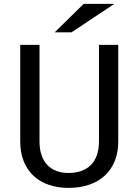

<svg xmlns="http://www.w3.org/2000/svg" viewBox="-20 -937 698 968"><path d="M576.2 -710.9V-223.6Q576.2 -167 557.9 -123.3Q539.6 -79.6 506.3 -49.8Q473.1 -20 427 -4.9Q380.9 10.3 325.7 10.3Q272 10.3 227.1 -4.9Q182.1 -20 149.9 -49.8Q117.7 -79.6 99.9 -123Q82 -166.5 82 -223.6V-710.9H179.2V-223.6Q179.2 -184.6 189.5 -154.8Q199.7 -125 218.8 -105Q237.8 -85 264.9 -75Q292 -64.9 325.7 -64.9Q360.4 -64.9 388.7 -74.7Q417 -84.5 437 -104Q457 -123.5 468 -153.3Q479 -183.1 479 -223.6V-710.9ZM401.9 -917.5H556.6L340.3 -773.9H255.4Z"/></svg>

Font: Ufes Sans
Style: Regular
Weight: 400
Designer: Ricardo Esteves, Filipe Motta, Cassio Ferreira, Ana Quintelato & Breno Mello
Foundry: ProDesignUfes - Ricardo Esteves, Filipe Motta, Cassio Ferreira, Ana Quintelato & Breno Mello (This is a derivative work,
Version: Version 2.0